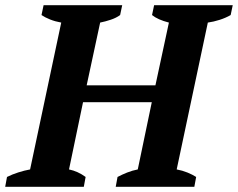

<svg xmlns="http://www.w3.org/2000/svg" viewBox="-44 -720 917 740"><path d="M279 0H-24L-17 -38Q3 -48 26.5 -55.5Q50 -63 72 -67L192 -633Q169 -637 149 -645Q129 -653 116 -662L124 -700H427L419 -662Q404 -651 383 -644Q362 -637 342 -633L290 -391H555L607 -633Q564 -644 542 -662L550 -700H853L845 -662Q826 -651 802.5 -643.5Q779 -636 757 -633L637 -67Q659 -63 678.5 -55Q698 -47 712 -38L705 0H402L409 -38Q426 -47 446 -55Q466 -63 487 -67L541 -326H276L222 -67Q256 -60 286 -38Z"/></svg>

Font: PTSerif
Style: Bold Italic
Weight: 700
Italic angle: -12°
Designer: A.Korolkova, O.Umpeleva, V.Yefimov
Foundry: ParaType Ltd
Version: Version 1.000W OFL; ttfautohint (v1.2) -l 8 -r 50 -G 200 -x 